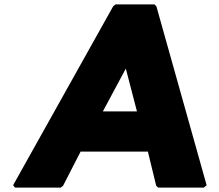

<svg xmlns="http://www.w3.org/2000/svg" viewBox="-20 -852 1001 879"><path d="M687 -832H509L498 -823L40 -4L49 7H258L269 -2L349 -158H657L695 -2L704 7H913L926 -4L696 -823ZM451 -342 556 -538 607 -342Z"/></svg>

Font: Hussar Woodtype
Style: UltraObl
Weight: 900
Foundry: Cannot Into Space Fonts
Version: Version 1.07